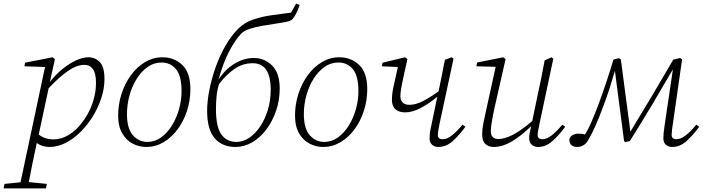

<svg xmlns="http://www.w3.org/2000/svg" viewBox="-74 -803 3902 1066"><path d="M-54 243 -49 218 40 209 176 -431 62 -435 65 -455 218 -485 231 -475 203 -348Q235 -389 272.5 -419.5Q310 -450 347.5 -467.5Q385 -485 416 -485Q455 -485 480.5 -458Q506 -431 506 -364Q506 -312 488.5 -258.5Q471 -205 441 -156.5Q411 -108 372 -69.5Q333 -31 289 -9Q245 13 201 13Q182 13 164.5 8Q147 3 130 -9Q114 65 104 115.5Q94 166 86 208L186 218L181 243ZM395 -443Q352 -443 302 -408Q252 -373 196 -313L141 -56Q161 -41 181 -35Q201 -29 222 -29Q267 -29 308.5 -54.5Q350 -80 381 -122Q418 -169 438.5 -227Q459 -285 459 -343Q459 -395 442 -419Q425 -443 395 -443Z M738 13Q699 13 663.5 -5Q628 -23 605 -62Q582 -101 582 -162Q582 -223 600.5 -281Q619 -339 652.5 -385Q686 -431 731 -458Q776 -485 828 -485Q893 -485 938 -442.5Q983 -400 983 -308Q983 -245 964 -187Q945 -129 911.5 -84Q878 -39 833.5 -13Q789 13 738 13ZM744 -15Q786 -15 820.5 -40Q855 -65 880.5 -106Q906 -147 920 -197Q934 -247 934 -297Q934 -382 903 -419Q872 -456 823 -456Q781 -456 746 -431.5Q711 -407 685 -365.5Q659 -324 645 -273Q631 -222 631 -170Q631 -89 664 -52Q697 -15 744 -15Z M1233 13Q1160 13 1118 -35.5Q1076 -84 1076 -187Q1076 -241 1088.5 -304Q1101 -367 1123.5 -430.5Q1146 -494 1178 -549.5Q1210 -605 1249 -644Q1282 -677 1329 -693.5Q1376 -710 1431 -718Q1486 -726 1542 -733L1570 -783L1590 -775Q1580 -747 1569.5 -726.5Q1559 -706 1548 -695Q1540 -687 1514 -681.5Q1488 -676 1452.5 -671Q1417 -666 1380.5 -659.5Q1344 -653 1313 -643Q1282 -633 1266 -617Q1234 -585 1200 -521Q1166 -457 1139 -361Q1176 -418 1228 -449.5Q1280 -481 1335 -481Q1395 -481 1437 -439Q1479 -397 1479 -311Q1479 -247 1459 -188.5Q1439 -130 1405 -84.5Q1371 -39 1326.5 -13Q1282 13 1233 13ZM1239 -15Q1275 -15 1309 -37.5Q1343 -60 1370 -100Q1397 -140 1413 -192.5Q1429 -245 1429 -305Q1429 -452 1329 -452Q1274 -452 1228 -420.5Q1182 -389 1142 -336Q1132 -305 1128.5 -270Q1125 -235 1125 -197Q1125 -98 1155 -56.5Q1185 -15 1239 -15Z M1720 13Q1681 13 1645.5 -5Q1610 -23 1587 -62Q1564 -101 1564 -162Q1564 -223 1582.5 -281Q1601 -339 1634.5 -385Q1668 -431 1713 -458Q1758 -485 1810 -485Q1875 -485 1920 -442.5Q1965 -400 1965 -308Q1965 -245 1946 -187Q1927 -129 1893.5 -84Q1860 -39 1815.5 -13Q1771 13 1720 13ZM1726 -15Q1768 -15 1802.5 -40Q1837 -65 1862.5 -106Q1888 -147 1902 -197Q1916 -247 1916 -297Q1916 -382 1885 -419Q1854 -456 1805 -456Q1763 -456 1728 -431.5Q1693 -407 1667 -365.5Q1641 -324 1627 -273Q1613 -222 1613 -170Q1613 -89 1646 -52Q1679 -15 1726 -15Z M2175 -179Q2142 -179 2122 -196Q2102 -213 2102 -249Q2102 -280 2110.5 -320.5Q2119 -361 2135 -431L2046 -435L2050 -455L2175 -485L2188 -475Q2174 -411 2165 -370.5Q2156 -330 2152.5 -306.5Q2149 -283 2149 -268Q2149 -247 2161.5 -234Q2174 -221 2199 -221Q2234 -221 2274 -241.5Q2314 -262 2361 -296Q2370 -340 2379 -384Q2388 -428 2396 -471L2434 -485L2444 -477L2366 -114Q2363 -98 2360 -81.5Q2357 -65 2357 -54Q2357 -30 2384 -30Q2408 -30 2435.5 -51.5Q2463 -73 2494 -111L2510 -99Q2477 -54 2440.5 -20.5Q2404 13 2359 13Q2339 13 2325 0.5Q2311 -12 2311 -35Q2311 -49 2312.5 -63Q2314 -77 2320 -103L2354 -266Q2310 -229 2263 -204Q2216 -179 2175 -179Z M2667 13Q2639 13 2621 -3.5Q2603 -20 2603 -57Q2603 -86 2610 -121Q2617 -156 2624 -186L2678 -432L2571 -435L2575 -456L2720 -485L2733 -475L2671 -201Q2664 -170 2657.5 -132.5Q2651 -95 2651 -75Q2651 -31 2693 -31Q2725 -31 2769.5 -52.5Q2814 -74 2881 -131L2911 -275Q2922 -323 2931.5 -371.5Q2941 -420 2950 -468L2988 -485L2998 -477L2921 -114Q2918 -98 2914.5 -81.5Q2911 -65 2911 -54Q2911 -30 2938 -30Q2961 -30 2989 -51.5Q3017 -73 3048 -111L3064 -99Q3031 -54 2994 -20.5Q2957 13 2913 13Q2893 13 2878.5 0.5Q2864 -12 2864 -35Q2864 -49 2866.5 -63Q2869 -77 2875 -102Q2814 -44 2764 -15.5Q2714 13 2667 13Z M3130 13Q3112 13 3099.5 3.5Q3087 -6 3087 -31Q3092 -45 3105.5 -53Q3119 -61 3136 -61Q3145 -61 3154.5 -60Q3164 -59 3174 -56Q3192 -85 3209 -124Q3226 -163 3247 -218Q3271 -283 3292.5 -347.5Q3314 -412 3332 -472L3362 -480L3373 -473L3426 -72Q3486 -170 3545.5 -270Q3605 -370 3664 -472L3702 -481L3713 -473L3662 -117Q3659 -99 3657 -82Q3655 -65 3655 -54Q3655 -30 3682 -30Q3705 -30 3733 -51.5Q3761 -73 3792 -111L3808 -99Q3775 -54 3738.5 -20.5Q3702 13 3657 13Q3637 13 3623 0.5Q3609 -12 3609 -35Q3609 -49 3610.5 -64Q3612 -79 3616 -107L3662 -418Q3604 -318 3544.5 -218Q3485 -118 3423 -20L3400 -14L3391 -19L3340 -410Q3326 -361 3310 -311Q3294 -261 3274 -209Q3252 -149 3231.5 -103Q3211 -57 3191 -24Q3180 -4 3163.5 4.5Q3147 13 3130 13Z"/></svg>

Font: Source Serif Pro Light
Style: Italic
Weight: 300
Italic angle: -12°
Designer: Frank Grießhammer
Foundry: Adobe Systems Incorporated
Version: Version 3.001;hotconv 1.0.111;makeotfexe 2.5.65597